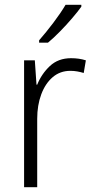

<svg xmlns="http://www.w3.org/2000/svg" viewBox="-20 -785 393 805"><path d="M278 -541Q312 -541 340 -532L331 -479Q318 -483 304 -485.5Q290 -488 275 -488Q232 -488 201 -461.5Q170 -435 153 -389.5Q136 -344 136 -287V0H81V-532H126L133 -430H136Q154 -475 189 -508Q224 -541 278 -541ZM321 -757Q306 -736 282 -708Q258 -680 231 -652.5Q204 -625 181 -606H144V-616Q173 -649 204 -690Q235 -731 255 -765H321Z"/></svg>

Font: Noto Sans Georgian SemiCondensed Light
Style: Regular
Weight: 300
Width: 4
Designer: Monotype Design Team, Akaki Razmadze
Foundry: Google LLC
Version: Version 2.005; ttfautohint (v1.8.4.7-5d5b)